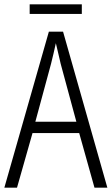

<svg xmlns="http://www.w3.org/2000/svg" viewBox="-20 -860 512 880"><path d="M413 0 343 -250H129L58 0H0L204 -715H269L472 0ZM258 -568Q253 -591 247 -615.5Q241 -640 236 -662Q231 -639 225.5 -615.5Q220 -592 214 -568L142 -302H330ZM355 -840V-796H116V-840Z"/></svg>

Font: Noto Sans Gurmukhi Condensed Light
Style: Regular
Weight: 300
Width: 3
Designer: Jelle Bosma - Monotype Design Team
Foundry: Monotype Imaging Inc.
Version: Version 2.004; ttfautohint (v1.8.4.7-5d5b)